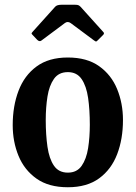

<svg xmlns="http://www.w3.org/2000/svg" viewBox="-20 -775 571 808"><path d="M33.5 -248.5Q33.5 -328.5 58 -393Q82.5 -457.5 133.8 -495.2Q185 -533 265.5 -533Q346 -533 397.2 -496.5Q448.5 -460 473 -400Q497.5 -340 497.5 -270Q497.5 -190 473 -126Q448.5 -62 397.2 -24.5Q346 13 265.5 13Q185 13 133.8 -23.2Q82.5 -59.5 58 -119Q33.5 -178.5 33.5 -248.5ZM172.5 -270Q172.5 -207.5 179.8 -157.2Q187 -107 207 -77.8Q227 -48.5 265.5 -48.5Q303.5 -48.5 323.5 -77Q343.5 -105.5 350.8 -151.5Q358 -197.5 358 -250Q358 -313 350.8 -363Q343.5 -413 323.5 -442.2Q303.5 -471.5 265.5 -471.5Q227 -471.5 207 -443Q187 -414.5 179.8 -368.8Q172.5 -323 172.5 -270ZM136.5 -607.5 118.5 -626.5Q113 -632 112.8 -634Q112.5 -636 118 -642L212 -746.5Q219.5 -755 238.5 -755H296Q306 -755 310.2 -753Q314.5 -751 319 -746.5L415 -640Q420.5 -634.5 414 -628L391.5 -605.5Q386 -600 384 -600.2Q382 -600.5 375.5 -605L278 -677.5Q265 -687 253 -678L154.5 -604.5Q146 -598 136.5 -607.5Z"/></svg>

Font: Besley* Narrow Semi
Style: Regular
Weight: 600
Width: 4
Designer: Owen Earl
Foundry: indestructible type*
Version: Version 3.000; ttfautohint (v1.8.3)